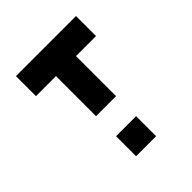

<svg xmlns="http://www.w3.org/2000/svg" viewBox="-190 -806 927 927"><g transform="rotate(-45 273.5 -342.0)"><path d="M205.1 -546.9H68.4V-683.6H478.5V-546.9H341.8V-273.4H205.1ZM341.8 0H205.1V-136.7H341.8Z"/></g></svg>

Font: DatCub
Style: Bold
Weight: 700
Designer: GGBot
Version: 1.00